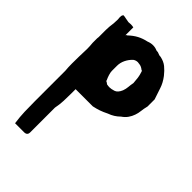

<svg xmlns="http://www.w3.org/2000/svg" viewBox="-205 -474 861 861"><g transform="rotate(45 226.0 -43.0)"><path d="M126 -328Q126 -330 129 -333Q130 -334 132 -334Q152 -353 172 -363.5Q192 -374 216 -379Q231 -385 245 -385Q260 -385 273 -379Q284 -379 290 -375.5Q296 -372 306 -372Q330 -367 346 -354Q362 -341 377 -322Q396 -297 404 -272Q412 -247 422 -218V-173Q417 -153 415.5 -138Q414 -123 409 -109Q404 -94 394.5 -80.5Q385 -67 370 -57Q348 -35 319 -25Q299 -15 283 -9.5Q267 -4 248 0H139V27Q139 51 138 75Q137 99 132 124V281Q132 300 112 300H55Q50 265 49 233.5Q48 202 48 168V-25Q46 -47 46 -70.5Q46 -94 46.5 -113.5Q47 -133 47.5 -147Q48 -161 48 -164Q48 -173 47.5 -182Q47 -191 46 -201V-222Q46 -226 46 -229.5Q46 -233 47 -238V-242V-243V-252V-253V-254V-256V-257V-259V-262V-266V-267V-274V-275V-276V-277V-278V-280V-282V-284Q47 -294 48 -305Q49 -316 51 -330Q51 -335 51.5 -342.5Q52 -350 52 -353Q52 -361 51 -364Q51 -379 52.5 -380.5Q54 -382 56 -386H59Q64 -386 74.5 -383.5Q85 -381 94 -380Q100 -381 108.5 -381Q117 -381 126 -379ZM303 -203Q302 -220 300 -234Q298 -248 293 -263Q293 -265 292 -266Q291 -270 287 -270Q276 -279 265.5 -281Q255 -283 251 -283Q239 -283 229 -276Q214 -262 205 -243.5Q196 -225 196 -205V-173Q196 -164 200 -151Q204 -138 209 -128Q209 -123 213.5 -121.5Q218 -120 223 -115Q233 -113 240 -113Q251 -113 267 -118Q283 -123 293 -147Q298 -161 299 -173.5Q300 -186 303 -203Z"/></g></svg>

Font: Kirang Haerang sl
Style: Regular
Weight: 400
Version: Version 1.00